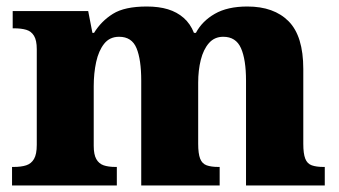

<svg xmlns="http://www.w3.org/2000/svg" viewBox="-20 -570 1043 590"><path d="M17 0V-57H22Q45 -57 60.5 -62Q76 -67 84.5 -81.5Q93 -96 93 -125V-419Q93 -446 84.5 -460Q76 -474 60.5 -478.5Q45 -483 23 -483H19V-536H251L264 -469H269Q291 -505 327 -527.5Q363 -550 431 -550Q468 -550 496 -541.5Q524 -533 544.5 -515Q565 -497 576 -469H582Q601 -505 640 -527.5Q679 -550 740 -550Q822 -550 867 -504.5Q912 -459 912 -358V-128Q912 -98 918 -82.5Q924 -67 938 -62Q952 -57 974 -57H978V0H736V-322Q736 -387 720.5 -422Q705 -457 666 -457Q639 -457 622 -437.5Q605 -418 597 -386Q589 -354 589 -316V-128Q589 -98 595 -82.5Q601 -67 615 -62Q629 -57 651 -57H655V0H414V-322Q414 -387 399.5 -422Q385 -457 346 -457Q317 -457 300 -435.5Q283 -414 275.5 -379.5Q268 -345 268 -305V-122Q268 -95 276 -81Q284 -67 298.5 -62Q313 -57 335 -57H339V0Z"/></svg>

Font: Noto Serif Ethiopic ExtraBold
Style: Regular
Weight: 800
Version: Version 2.102